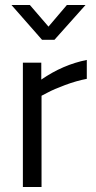

<svg xmlns="http://www.w3.org/2000/svg" viewBox="-20 -752 386 772"><path d="M72 0V-500H146V-432Q233 -492 329 -511V-435Q287 -427 241.5 -410Q196 -393 172 -380L147 -367V0ZM149 -592 26 -732H100L175 -645L249 -732H324L199 -592Z"/></svg>

Font: Titillium Web[RUS by Daymarius]
Style: Regular
Weight: 400
Designer: Cyrillization by Daymarius
Foundry: Cyrillization by Daymarius
Version: Version 1.002 September 11, 2018